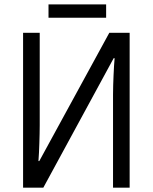

<svg xmlns="http://www.w3.org/2000/svg" viewBox="-20 -865 703 885"><path d="M86.4 -713.9H163.1V-288.1Q163.1 -269.5 162.6 -248.3Q162.1 -227.1 161.4 -205.1Q160.6 -183.1 159.7 -162.1Q158.7 -141.1 157.2 -122.6H161.1L483.9 -713.9H577.6V0H501V-428.7Q501 -449.7 501.7 -472.4Q502.4 -495.1 503.4 -517.6Q504.4 -540 505.6 -560.5Q506.8 -581.1 508.3 -596.7H503.9L179.7 0H86.4ZM469.2 -844.7V-783.2H203.6V-844.7Z"/></svg>

Font: Open Sans SemiCondensed
Style: Regular
Weight: 400
Width: 4
Designer: Monotype Design Team
Foundry: Monotype Imaging Inc.
Version: Version 3.000